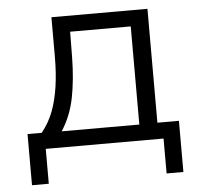

<svg xmlns="http://www.w3.org/2000/svg" viewBox="-48 -546 770 729"><g transform="rotate(-5 337.0 -181.5)"><path d="M45 133V-62H99Q128 -98 143.5 -139.5Q159 -181 166.5 -232.5Q174 -284 174 -348V-496H540V-62H622V133H558V0H109V133ZM175 -61H471V-435H240L239 -339Q238 -254 224.5 -185Q211 -116 175 -61Z"/></g></svg>

Font: Nunito Sans 6pt Light
Style: Regular
Weight: 300
Version: Version 3.101;gftools[0.9.27]